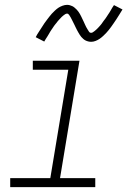

<svg xmlns="http://www.w3.org/2000/svg" viewBox="-20 -770 540 790"><path d="M22 0V-37H187L261 -483H115V-520H307L227 -37H372V0ZM355 -598Q349 -598 343 -599.5Q337 -601 332 -603.5Q327 -606 322.5 -610Q318 -614 314.5 -618Q311 -622 308 -627Q305 -632 302 -637Q299 -642 296.5 -647Q294 -652 291.5 -657Q289 -662 286.5 -667.5Q284 -673 281 -678.5Q278 -684 275.5 -689.5Q273 -695 270.5 -699Q268 -703 264.5 -708.5Q261 -714 256 -714Q252 -714 248 -711.5Q244 -709 241 -706.5Q238 -704 234 -700.5Q230 -697 226 -692Q222 -687 220.5 -686Q219 -685 217 -682Q215 -679 212.5 -676Q210 -673 207.5 -670Q205 -667 202.5 -663.5Q200 -660 197.5 -656Q195 -652 192 -648Q189 -644 186.5 -639.5Q184 -635 181 -630Q178 -625 175 -620Q172 -615 168.5 -610Q165 -605 162 -599L127 -617Q133 -629 139.5 -638.5Q146 -648 151.5 -657Q157 -666 162.5 -674Q168 -682 173.5 -689Q179 -696 183.5 -702Q188 -708 193 -713.5Q198 -719 206 -726.5Q214 -734 221 -738.5Q228 -743 237.5 -746.5Q247 -750 256 -750Q262 -750 267.5 -748.5Q273 -747 278 -744.5Q283 -742 287.5 -738Q292 -734 296 -730Q300 -726 303 -721.5Q306 -717 309 -712Q312 -707 314.5 -701.5Q317 -696 319.5 -691Q322 -686 324.5 -680.5Q327 -675 329.5 -669.5Q332 -664 334.5 -659Q337 -654 340 -649.5Q343 -645 346 -640Q349 -635 355 -635Q359 -635 362.5 -637.5Q366 -640 369.5 -642.5Q373 -645 376.5 -648.5Q380 -652 384.5 -656.5Q389 -661 390 -662.5Q391 -664 393.5 -666.5Q396 -669 398 -672Q400 -675 402.5 -678.5Q405 -682 407.5 -685.5Q410 -689 413 -692.5Q416 -696 418.5 -700.5Q421 -705 424 -709Q427 -713 430 -718Q433 -723 436 -728Q439 -733 442 -738.5Q445 -744 449 -749L484 -731Q477 -720 471 -710Q465 -700 459 -691Q453 -682 447.5 -674Q442 -666 437 -659Q432 -652 427 -646Q422 -640 417.5 -635Q413 -630 405 -622.5Q397 -615 389.5 -610Q382 -605 373 -601.5Q364 -598 355 -598Z"/></svg>

Font: Iosevka SS04 XLt Obl
Style: Regular
Weight: 200
Italic angle: -9°
Monospace: yes
Designer: Belleve Invis
Foundry: Belleve Invis
Version: Version 19.0.0; ttfautohint (v1.8.4)